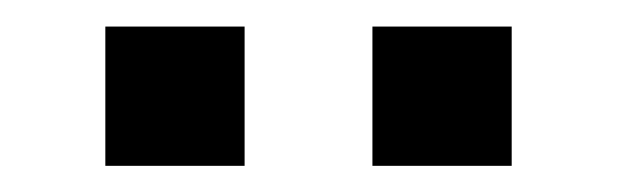

<svg xmlns="http://www.w3.org/2000/svg" viewBox="-20 -736 469 146"><path d="M263.2 -715.8H369.1V-609.9H263.2ZM60.1 -715.8H166V-609.9H60.1Z"/></svg>

Font: Aldrich
Style: Regular
Weight: 400
Designer: Matthew Desmond
Foundry: Matthew Desmond
Version: Version 1.002 2011